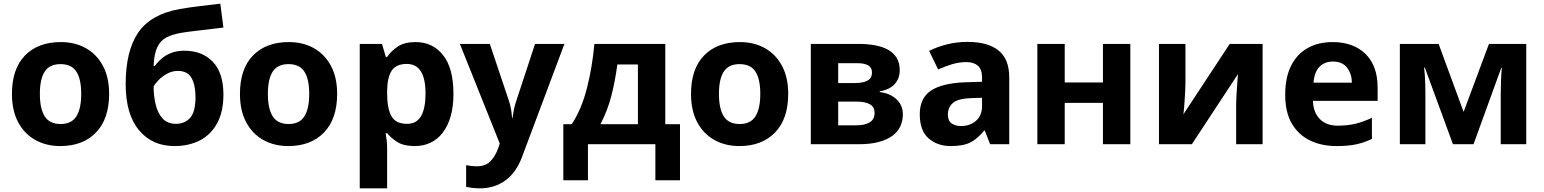

<svg xmlns="http://www.w3.org/2000/svg" viewBox="-20 -785 8405 1045"><path d="M574 -274Q574 -138 502.5 -64Q431 10 308 10Q232 10 172.5 -23Q113 -56 79 -119.5Q45 -183 45 -274Q45 -410 116 -483Q187 -556 311 -556Q388 -556 447 -523Q506 -490 540 -427Q574 -364 574 -274ZM197 -274Q197 -193 223.5 -151.5Q250 -110 310 -110Q369 -110 395.5 -151.5Q422 -193 422 -274Q422 -355 395.5 -395.5Q369 -436 309 -436Q250 -436 223.5 -395.5Q197 -355 197 -274Z M664 -327Q664 -508 732.5 -608Q801 -708 959 -736Q1011 -745 1066 -751.5Q1121 -758 1179 -765L1196 -635Q1162 -631 1121.5 -626Q1081 -621 1041 -616.5Q1001 -612 971 -607Q921 -599 888 -582.5Q855 -566 837 -530Q819 -494 816 -426H823Q835 -444 856.5 -463.5Q878 -483 909.5 -496Q941 -509 983 -509Q1081 -509 1138.5 -448.5Q1196 -388 1196 -270Q1196 -177 1162 -114.5Q1128 -52 1068 -21Q1008 10 929 10Q808 10 736 -77Q664 -164 664 -327ZM938 -111Q985 -111 1014.5 -143Q1044 -175 1044 -257Q1044 -322 1022.5 -360.5Q1001 -399 948 -399Q916 -399 888.5 -383.5Q861 -368 842 -348Q823 -328 816 -315Q816 -264 827 -217Q838 -170 864.5 -140.5Q891 -111 938 -111Z M1815 -274Q1815 -138 1743.5 -64Q1672 10 1549 10Q1473 10 1413.5 -23Q1354 -56 1320 -119.5Q1286 -183 1286 -274Q1286 -410 1357 -483Q1428 -556 1552 -556Q1629 -556 1688 -523Q1747 -490 1781 -427Q1815 -364 1815 -274ZM1438 -274Q1438 -193 1464.5 -151.5Q1491 -110 1551 -110Q1610 -110 1636.5 -151.5Q1663 -193 1663 -274Q1663 -355 1636.5 -395.5Q1610 -436 1550 -436Q1491 -436 1464.5 -395.5Q1438 -355 1438 -274Z M1938 -546H2059L2080 -475H2087Q2109 -508 2145.5 -532Q2182 -556 2242 -556Q2335 -556 2391.5 -485Q2448 -414 2448 -274Q2448 -204 2432.5 -151Q2417 -98 2389 -62Q2361 -26 2322.5 -8Q2284 10 2238 10Q2178 10 2143.5 -11.5Q2109 -33 2087 -60H2079Q2087 -15 2087 20V240H1938ZM2087 -291V-275Q2087 -196 2110 -153.5Q2133 -111 2196 -111Q2247 -111 2271.5 -153Q2296 -195 2296 -276Q2296 -437 2194 -437Q2136 -437 2112 -400.5Q2088 -364 2087 -291Z M2646 -546 2749 -239Q2757 -216 2761 -193Q2765 -170 2767 -144H2770Q2773 -170 2778 -193Q2783 -216 2791 -239L2892 -546H3052L2821 70Q2789 155 2730 197.5Q2671 240 2593 240Q2567 240 2549 237.5Q2531 235 2517 232V114Q2527 116 2543 118Q2559 120 2576 120Q2624 120 2650.5 91.5Q2677 63 2691 23L2700 -4L2483 -546Z M3046 -109H3092Q3146 -192 3175 -307Q3204 -422 3215 -546H3601V-109H3681V196H3547V0H3180V196H3046ZM3452 -109V-434H3340Q3328 -343 3307 -262Q3286 -181 3248 -109Z M4270 -274Q4270 -138 4198.5 -64Q4127 10 4004 10Q3928 10 3868.5 -23Q3809 -56 3775 -119.5Q3741 -183 3741 -274Q3741 -410 3812 -483Q3883 -556 4007 -556Q4084 -556 4143 -523Q4202 -490 4236 -427Q4270 -364 4270 -274ZM3893 -274Q3893 -193 3919.5 -151.5Q3946 -110 4006 -110Q4065 -110 4091.5 -151.5Q4118 -193 4118 -274Q4118 -355 4091.5 -395.5Q4065 -436 4005 -436Q3946 -436 3919.5 -395.5Q3893 -355 3893 -274Z M4653 -546Q4701 -546 4742 -538.5Q4783 -531 4813 -514.5Q4843 -498 4860 -470.5Q4877 -443 4877 -403Q4877 -358 4849.5 -327.5Q4822 -297 4768 -288V-284Q4825 -277 4859.5 -244.5Q4894 -212 4894 -163Q4894 -128 4880.5 -98Q4867 -68 4838 -46.5Q4809 -25 4763.5 -12.5Q4718 0 4653 0H4393V-546ZM4542 -232V-103H4643Q4685 -103 4712.5 -118.5Q4740 -134 4740 -171Q4740 -203 4714.5 -217.5Q4689 -232 4640 -232ZM4542 -441V-333H4630Q4678 -333 4702 -346.5Q4726 -360 4726 -391Q4726 -441 4647 -441Z M5230 -337 5325 -340V-364Q5325 -407 5302.5 -427Q5280 -447 5240 -447Q5200 -447 5162 -435.5Q5124 -424 5086 -407L5037 -508Q5080 -530 5134 -543.5Q5188 -557 5246 -557Q5357 -557 5415 -510Q5473 -463 5473 -364V0H5369L5340 -74H5336Q5301 -30 5262 -10Q5223 10 5155 10Q5082 10 5034 -32Q4986 -74 4986 -163Q4986 -251 5046.5 -291.5Q5107 -332 5230 -337ZM5139 -162Q5139 -128 5159 -113.5Q5179 -99 5211 -99Q5259 -99 5292 -127.5Q5325 -156 5325 -208V-253L5267 -251Q5195 -249 5167 -225Q5139 -201 5139 -162Z M5775 -546V-336H5983V-546H6132V0H5983V-225H5775V0H5626V-546Z M6288 -546H6432V-330Q6432 -314 6430.5 -288Q6429 -262 6427.5 -236.5Q6426 -211 6424 -190.5Q6422 -170 6421 -163L6673 -546H6852V0H6708V-218Q6708 -237 6709.5 -261Q6711 -285 6712.5 -308.5Q6714 -332 6715.5 -352Q6717 -372 6718 -382L6467 0H6288Z M7233 -556Q7346 -556 7412 -491.5Q7478 -427 7478 -308V-236H7126Q7128 -173 7163.5 -137Q7199 -101 7262 -101Q7314 -101 7357.5 -111.5Q7401 -122 7447 -144V-29Q7406 -9 7362 0.5Q7318 10 7255 10Q7173 10 7110 -20.5Q7047 -51 7011 -112.5Q6975 -174 6975 -269Q6975 -364 7007.5 -428Q7040 -492 7098 -524Q7156 -556 7233 -556ZM7234 -450Q7190 -450 7162 -422Q7134 -394 7129 -335H7338Q7337 -384 7311.5 -417Q7286 -450 7234 -450Z M7599 -546H7810L7946 -176L8084 -546H8287V0H8148V-268Q8148 -308 8149.5 -346Q8151 -384 8154 -416H8151L8000 0H7888L7735 -417H7731Q7735 -384 7736.5 -346.5Q7738 -309 7738 -264V0H7599Z"/></svg>

Font: BC Sans
Style: Bold
Weight: 700
Designer: Monotype Design Team
Province of B.C.
Foundry: Monotype Imaging Inc.
Version: Version 2.000;GOOG;noto-source:20170915:90ef993387c0